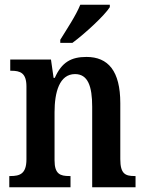

<svg xmlns="http://www.w3.org/2000/svg" viewBox="-20 -786 612 806"><path d="M233 -619V-606H284C338 -646 419 -721 441 -756V-766H317C299 -721 260 -663 233 -619ZM19 0H276V-47H271C233 -47 209 -55 209 -113V-315C209 -398 229 -475 295 -475C349 -475 367 -424 367 -338V0H549V-47H545C506 -47 485 -56 485 -118V-353C485 -488 434 -547 343 -547C279 -547 239 -525 210 -459H205L194 -536H23V-489H27C65 -489 91 -480 91 -423V-117C91 -56 63 -47 24 -47H19Z"/></svg>

Font: Noto Serif Armenian Condensed SemiBold
Style: Regular
Weight: 600
Width: 3
Designer: Monotype Design Team
Foundry: Monotype Imaging Inc.
Version: Version 2.008